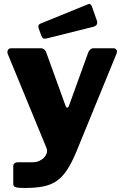

<svg xmlns="http://www.w3.org/2000/svg" viewBox="-20 -770 618 955"><path d="M103 165Q72 165 59 161.5Q46 158 46 145V55Q46 48 52 42.5Q58 37 74 37H143Q161 37 176 30Q191 23 200 13Q209 3 212.5 -9Q216 -21 212 -32L18 -503Q15 -514 20 -522Q25 -530 36 -530H184Q193 -530 199.5 -524.5Q206 -519 209 -512L306 -244Q309 -235 314 -234.5Q319 -234 323 -244L420 -512Q424 -519 430 -524.5Q436 -530 444 -530H544Q555 -530 559.5 -522Q564 -514 560 -504L360 -16Q336 42 312 77.5Q288 113 259 132Q230 151 192 158Q154 165 103 165ZM437 -738 462 -667Q469 -644 445 -637L213 -579Q201 -576 195.5 -579Q190 -582 186 -591L172 -630Q167 -646 180 -652L418 -749Q431 -754 437 -738Z"/></svg>

Font: Libre Franklin Thin ExtraBold
Style: Regular
Weight: 800
Version: Version 3.000